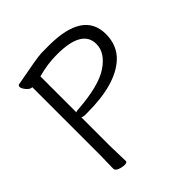

<svg xmlns="http://www.w3.org/2000/svg" viewBox="-193 -852 1004 1004"><g transform="rotate(-45 309.0 -350.0)"><path d="M179 1Q179 11 160.5 11Q142 11 123 3.5Q104 -4 104 -17L106 -116V-618H105Q90 -618 75 -636Q60 -654 60 -665.5Q60 -677 69 -678Q235 -710 264 -710.5Q293 -711 320 -711Q575 -711 575 -542Q575 -459 520 -407Q427 -320 215 -320H200Q186 -320 176 -325V-115ZM176 -362Q182 -366 189 -366Q356 -377 429.5 -426.5Q503 -476 503 -541Q503 -648 318 -648Q247 -648 176 -628Z"/></g></svg>

Font: LXGW WenKai TC
Style: Regular
Weight: 400
Designer: LXGW / Fontworks Inc.
Foundry: LXGW / Fontworks Inc.
Version: Version 1.330